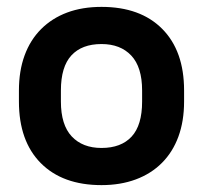

<svg xmlns="http://www.w3.org/2000/svg" viewBox="-20 -529 590 558"><path d="M275 9Q162 9 98.5 -55Q35 -119 35 -234V-266Q35 -323 51.5 -368Q68 -413 99.5 -444.5Q131 -476 175 -492.5Q219 -509 275 -509Q388 -509 451.5 -445Q515 -381 515 -266V-234Q515 -177 498.5 -132Q482 -87 450.5 -55.5Q419 -24 374.5 -7.5Q330 9 275 9ZM275 -99Q332 -99 362.5 -132Q393 -165 393 -234V-266Q393 -334 361.5 -367.5Q330 -401 275 -401Q218 -401 187.5 -368Q157 -335 157 -266V-234Q157 -166 188.5 -132.5Q220 -99 275 -99Z"/></svg>

Font: Retni Sans
Style: Bold
Weight: 700
Designer: Vitaly Kuzmin
Foundry: ParaType Ltd.
Version: Version 1.00;March 2, 2019;FontCreator 11.5.0.2425 64-bit; t